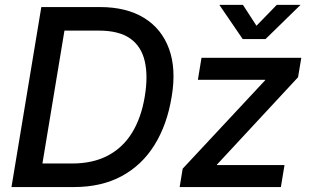

<svg xmlns="http://www.w3.org/2000/svg" viewBox="-20 -756 1248 776"><path d="M278.8 0H82.5L98.1 -95.2H271Q355.5 -95.2 416 -127.2Q476.6 -159.2 513.7 -219.5Q550.8 -279.8 564.9 -364.7Q579.1 -449.2 564.9 -509.3Q550.8 -569.3 505.6 -600.8Q460.4 -632.3 379.4 -632.3H183.6L199.2 -727.5H383.3Q490.7 -727.5 562 -683.8Q633.3 -640.1 663.1 -558.8Q692.9 -477.5 673.8 -364.7Q655.3 -251.5 604.2 -169.7Q553.2 -87.9 471.4 -43.9Q389.6 0 278.8 0ZM256.3 -727.5 135.7 0H26.4L147 -727.5ZM706.1 0 718.3 -74.2 1051.3 -431.2 1051.8 -433.6H779.8L794.4 -522.5H1197.8L1184.6 -443.8L857.4 -91.3L856.9 -88.9H1129.9L1115.2 0ZM961.9 -736.3 1016.6 -651.9 1098.6 -736.3H1194.3L1193.8 -735.4L1053.2 -598.1H960.9L867.2 -735.4L867.7 -736.3Z"/></svg>

Font: Inter 28pt Medium
Style: Italic
Weight: 500
Italic angle: -9.3988°
Designer: Rasmus Andersson
Foundry: rsms
Version: Version 4.001;git-66647c0bb